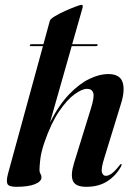

<svg xmlns="http://www.w3.org/2000/svg" viewBox="-20 -748 542 778"><path d="M101 -565Q102.5 -569 107 -569H156L182 -664Q184 -671 202 -682Q220 -693 243.5 -703.5Q267 -714 286.2 -721.2Q305.5 -728.5 310.5 -728.5Q318 -728.5 314 -714.5L272.5 -569H372Q377 -569 375.5 -565Q374 -561 370 -561H270.5L182.5 -251.5Q218.5 -322.5 259.8 -365.5Q301 -408.5 342 -428.2Q383 -448 418 -448Q465.5 -448 476.5 -415.5Q487.5 -383 470.5 -328.5L403 -109Q389 -64.5 393 -50Q397 -35.5 409 -35.5Q419.5 -35.5 432.2 -44.5Q445 -53.5 463.5 -77Q468.5 -84 471 -83.5Q475 -82.5 470 -72.5Q449.5 -36 414.8 -13.5Q380 9 329.5 9Q286 9 275.5 -15Q265 -39 280.5 -89L348 -307Q363 -354.5 358 -371.2Q353 -388 332 -388Q313 -388 282.8 -366.5Q252.5 -345 219.5 -296.8Q186.5 -248.5 159.5 -169.5Q146.5 -131 143.2 -102.2Q140 -73.5 140 -59Q140 -49.5 144 -43.8Q148 -38 148 -29.5Q148 -12.5 121.5 -1.8Q95 9 46 9Q15 9 9.8 -3.5Q4.5 -16 13.5 -48L154 -561H105Q100 -561 101 -565Z"/></svg>

Font: Fraunces 144pt S000 SemiBold
Style: Italic
Weight: 600
Italic angle: -16°
Version: Version 1.000; ttfautohint (v1.8.3)